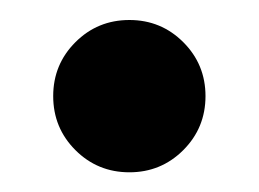

<svg xmlns="http://www.w3.org/2000/svg" viewBox="-20 -164 259 192"><path d="M109.4 8.3Q77.6 8.3 55.4 -13.9Q33.2 -36.1 33.2 -67.9Q33.2 -99.6 55.4 -121.8Q77.6 -144 109.4 -144Q141.1 -144 163.3 -121.8Q185.5 -99.6 185.5 -67.9Q185.5 -36.1 163.3 -13.9Q141.1 8.3 109.4 8.3Z"/></svg>

Font: Reddit Sans Condensed SemiBold
Style: Regular
Weight: 600
Designer: Stephen Hutchings
Foundry: Reddit
Version: Version 1.014